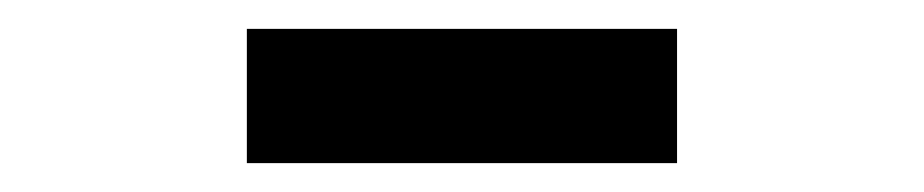

<svg xmlns="http://www.w3.org/2000/svg" viewBox="-20 -741 640 133"><path d="M151 -628V-721H449V-628Z"/></svg>

Font: IBM Plex Sans SemiBold
Style: Regular
Weight: 600
Designer: Mike Abbink, Paul van der Laan, Pieter van Rosmalen
Foundry: Bold Monday
Version: Version 3.201